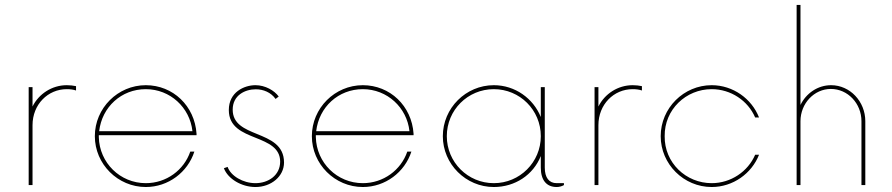

<svg xmlns="http://www.w3.org/2000/svg" viewBox="-20 -750 3614 778"><path d="M96.2 0H111.8V-242.7C111.8 -327.1 174.3 -388.7 250.5 -388.7C264.2 -388.7 276.9 -387.2 288.1 -383.3V-400.9C276.4 -403.3 264.2 -404.8 250.5 -404.8C190.4 -404.8 137.2 -369.6 111.8 -318.4V-397H96.2Z M776.4 -202.1V-208C769 -320.8 681.2 -404.8 570.8 -404.8C457.5 -404.8 364.3 -312 364.3 -198.2C364.3 -85 457.5 7.8 570.8 7.8C662.1 7.8 740.7 -52.2 767.6 -135.7H751C725.6 -61 654.3 -7.8 570.8 -7.8C466.8 -7.8 382.8 -90.3 380.4 -194.3V-202.1ZM570.8 -388.7C669.4 -388.7 749.5 -314.5 759.8 -218.3H381.8C393.1 -316.4 471.7 -388.7 570.8 -388.7Z M1015.1 7.8C1079.1 7.8 1130.9 -35.6 1130.9 -91.3C1130.9 -162.1 1075.2 -185.1 1021.5 -207C971.2 -227.5 922.9 -247.6 922.9 -305.7C922.9 -364.3 973.1 -388.2 1016.6 -388.2C1046.9 -388.2 1077.6 -376 1096.7 -349.1L1109.4 -358.9C1091.8 -383.3 1054.7 -404.8 1015.1 -404.8C969.7 -404.8 907.2 -377 907.2 -304.2C907.2 -234.9 962.9 -212.9 1016.6 -191.4C1066.4 -171.4 1115.2 -150.9 1115.2 -95.2C1115.2 -39.6 1067.4 -7.8 1015.1 -7.8C964.8 -7.8 915 -37.1 902.3 -73.7L887.2 -68.4C903.3 -25.4 958.5 7.8 1015.1 7.8Z M1655.8 -202.1V-208C1648.4 -320.8 1560.5 -404.8 1450.2 -404.8C1336.9 -404.8 1243.7 -312 1243.7 -198.2C1243.7 -85 1336.9 7.8 1450.2 7.8C1541.5 7.8 1620.1 -52.2 1647 -135.7H1630.4C1605 -61 1533.7 -7.8 1450.2 -7.8C1346.2 -7.8 1262.2 -90.3 1259.8 -194.3V-202.1ZM1450.2 -388.7C1548.8 -388.7 1628.9 -314.5 1639.2 -218.3H1261.2C1272.5 -316.4 1351.1 -388.7 1450.2 -388.7Z M2235.8 -7.8C2204.6 -7.8 2187.5 -30.3 2187.5 -70.8V-397H2171.4V-275.9C2140.6 -351.6 2066.9 -404.8 1981 -404.8C1867.7 -404.8 1774.4 -312 1774.4 -198.2C1774.4 -85 1867.7 7.8 1981 7.8C2066.9 7.8 2140.6 -41 2171.4 -117.7V-70.8C2171.4 -20 2194.3 7.8 2235.8 7.8C2246.1 7.8 2256.3 4.9 2265.1 0V-7.8ZM1981 -7.8C1875.5 -7.8 1790.5 -92.8 1790.5 -198.2C1790.5 -304.2 1875.5 -388.7 1981 -388.7C2086.4 -388.7 2171.4 -304.2 2171.4 -198.2C2171.4 -92.8 2086.4 -7.8 1981 -7.8Z M2389.2 0H2404.8V-242.7C2404.8 -327.1 2467.3 -388.7 2543.5 -388.7C2557.1 -388.7 2569.8 -387.2 2581.1 -383.3V-400.9C2569.3 -403.3 2557.1 -404.8 2543.5 -404.8C2483.4 -404.8 2430.2 -369.6 2404.8 -318.4V-397H2389.2Z M2863.8 7.8C2950.2 7.8 3025.9 -46.9 3055.7 -123H3040C3010.7 -54.7 2941.4 -7.8 2863.8 -7.8C2759.8 -7.8 2671.9 -90.3 2673.3 -198.2C2671.9 -306.2 2759.8 -388.7 2863.8 -388.7C2941.4 -388.7 3010.7 -342.3 3040 -273.9H3055.7C3025.9 -350.1 2950.2 -404.8 2863.8 -404.8C2750.5 -404.8 2657.2 -312 2657.2 -198.2C2657.2 -85 2750.5 7.8 2863.8 7.8Z M3347.7 -404.8C3293.5 -404.8 3246.6 -372.1 3223.6 -324.7V-730H3208V0H3223.6V-258.8C3223.6 -331.1 3279.3 -389.6 3346.7 -389.6C3415 -389.6 3470.7 -331.1 3470.7 -258.8V0H3486.3V-258.8C3486.3 -338.9 3424.3 -404.8 3347.7 -404.8Z"/></svg>

Font: Now Thin
Style: Regular
Weight: 100
Designer: Alfredo Marco Pradil
Foundry: Alfredo Marco Pradil
Version: Version 1.200;hotconv 1.0.109;makeotfexe 2.5.65596